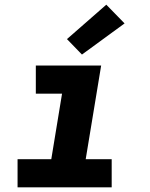

<svg xmlns="http://www.w3.org/2000/svg" viewBox="-20 -800 640 820"><path d="M457 0H55V-120H199L245 -400H133V-520H412L346 -120H457ZM330 -567 266 -633 434 -780 512 -700Z"/></svg>

Font: Iosevka Heavy Extended Oblique
Style: Regular
Weight: 900
Width: 7
Italic angle: -9°
Monospace: yes
Designer: Belleve Invis
Foundry: Belleve Invis
Version: Version 32.5.0; ttfautohint (v1.8.4)